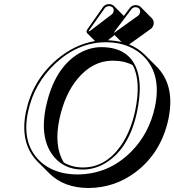

<svg xmlns="http://www.w3.org/2000/svg" viewBox="-20 -855 855 941"><path d="M732.9 -735.4Q729.5 -722.7 721.7 -715.3L612.8 -637.2Q657.7 -618.7 689.9 -586.4L746.6 -529.8Q835 -441.4 808.6 -289.1Q807.1 -280.3 805.7 -272.5Q770.5 -107.9 647 -13.2Q543 65.9 413.6 66.4Q293.5 65.9 222.2 -4.9L165.5 -61.5Q76.7 -150.4 106.4 -303.7Q107.4 -307.6 107.9 -310.1Q140.1 -460.9 256.3 -561.5Q343.8 -636.7 445.8 -653.8L406.7 -692.9Q403.8 -697.3 404.3 -702.1Q406.2 -708.5 409.2 -712.9L486.8 -823.2Q498 -835 516.6 -835Q529.3 -834 538.6 -825.7L586.9 -776.9L617.7 -817.9Q628.4 -829.6 643.6 -830.1Q660.2 -829.6 668.9 -821.3L725.1 -764.6Q735.8 -752.4 732.9 -735.4ZM532.2 -557.6Q434.6 -557.6 360.4 -469.2Q297.4 -393.6 271 -270.5Q243.7 -139.6 292.5 -58.6Q334.5 -34.2 386.2 -34.2Q496.1 -34.2 571.3 -139.6Q620.1 -209.5 642.1 -310.1Q672.9 -458 630.4 -535.6Q589.8 -557.6 532.2 -557.6ZM541.5 -683.1 508.8 -657.7Q543.9 -656.2 575.7 -648.9ZM739.3 -331.1Q772.5 -486.3 686.5 -576.2Q638.2 -625.5 564 -641.6Q531.7 -647.9 498 -647.9Q364.3 -647.9 252.4 -544.9Q147.5 -446.8 117.7 -308.1Q85 -155.3 172.9 -67.9Q220.2 -22 291 -6.8Q322.8 -0.5 356.9 0Q511.7 0 622.6 -111.3Q711.4 -200.7 739.3 -331.1ZM475.6 -624Q617.2 -624 653.8 -504.9Q665 -467.3 665 -421.9Q664.6 -370.1 651.9 -308.1Q615.2 -134.8 506.8 -62Q450.2 -24.4 386.2 -23.9Q285.6 -23.9 232.4 -102.5Q194.8 -159.2 194.8 -241.2Q195.3 -283.2 204.6 -329.1Q245.1 -520.5 366.2 -592.8Q419.4 -623.5 475.6 -624ZM536.6 -798.8Q540.5 -817.4 522.5 -823.7Q519.5 -824.7 516.6 -825.2Q501.5 -824.2 494.6 -816.9L417 -707Q415 -704.1 414.1 -700.2H414.6Q418.5 -701.7 424.3 -705.6L529.8 -786.1Q534.7 -790.5 536.6 -798.8ZM666.5 -793.9Q669.4 -818.4 643.6 -819.8Q632.3 -818.8 626 -812L543.5 -703.1Q540 -698.2 539.1 -695.8V-695.3L540 -694.8Q540.5 -694.8 541 -695.1Q541.5 -695.3 542 -695.8L659.2 -779.8Q664.1 -785.6 666.5 -793.9Z"/></svg>

Font: Linux Biolinum Shadow O
Style: Italic
Weight: 400
Italic angle: -12°
Designer: Philipp H. Poll
Foundry: Philipp H. Poll
Version: Version 0.6.2